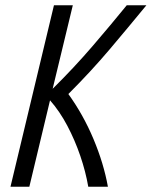

<svg xmlns="http://www.w3.org/2000/svg" viewBox="-20 -713 579 733"><path d="M20 0 186 -693H258L181 -374Q263 -455 333 -536.5Q403 -618 464 -693H539Q470 -609 399 -525Q328 -441 241 -354Q298 -275 337 -182Q376 -89 392 0H317Q307 -58 286.5 -118Q266 -178 237 -233Q208 -288 171 -330L92 0Z"/></svg>

Font: Ubuntu Sans Condensed
Style: Italic
Weight: 400
Width: 3
Italic angle: -13.5°
Designer: Dalton Maag Ltd
Foundry: Dalton Maag Ltd
Version: Version 1.006; ttfautohint (v1.8.4.7-5d5b)